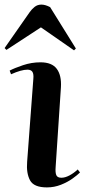

<svg xmlns="http://www.w3.org/2000/svg" viewBox="-28 -801 373 835"><path d="M117 -458Q119 -479 113 -488.5Q107 -498 91 -498Q65 -498 20 -478L14 -494Q35 -505 72 -517.5Q109 -530 148 -530Q198 -530 219 -501.5Q240 -473 237 -422L214 -75Q212 -50 217 -39Q222 -28 239 -28Q255 -28 274 -38Q293 -48 310 -64L320 -51Q309 -40 287.5 -24.5Q266 -9 237 2.5Q208 14 176 14Q119 14 102.5 -17Q86 -48 90 -97ZM302 -590 294 -582 150 -682 0 -584 -8 -592 101 -748Q110 -761 122.5 -771Q135 -781 152 -781Q169 -781 190 -770Z"/></svg>

Font: Literata 72pt SemiBold
Style: Italic
Weight: 600
Italic angle: -2°
Designer: Latin by Veronika Burian and Jose Scaglione. Greek by Irene Vlachou. Cyrillic by Vera Evstafieva
Foundry: TypeTogether
Version: Version 3.002